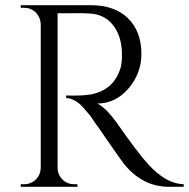

<svg xmlns="http://www.w3.org/2000/svg" viewBox="-20 -720 728 740"><path d="M330 -700Q421 -700 473 -650Q525 -599 525 -512Q525 -438 476 -380Q426 -321 355 -321Q370 -314 392 -293Q411 -273 427 -251Q513 -128 552 -86Q621 -11 688 -10V0H633Q571 0 523 -30Q504 -41 486 -58Q473 -70 458 -88Q452 -95 391 -183L380 -199L369 -215Q356 -233 349 -243Q329 -272 327 -275Q301 -307 285 -321Q259 -342 235 -342V-352Q258 -351 288 -352Q311 -353 330 -356Q355 -361 375 -371Q425 -396 444 -456Q451 -479 450 -516Q448 -583 415 -624Q382 -665 326 -668Q295 -670 250 -669H202V-73Q202 -47 221 -28Q239 -10 266 -10H278L279 0H60V-10H73Q99 -10 118 -28Q136 -46 137 -72V-627Q136 -653 118 -672Q99 -690 73 -690H60V-700Z"/></svg>

Font: Cinzel(RUS BY LYAJKA)
Style: Regular
Weight: 400
Designer: Natanael Gama
Version: Version 1.001;PS 001.001;hotconv 1.0.56;makeotf.lib2.0.21325